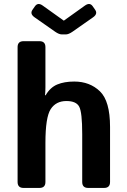

<svg xmlns="http://www.w3.org/2000/svg" viewBox="-20 -923 626 943"><path d="M149.9 -837.9Q125.5 -855 139.6 -875L151.9 -892.6Q166.5 -912.6 189.9 -895.5L293 -821.8H293.9L397 -895.5Q420.9 -912.6 435.1 -892.6L447.3 -875Q461.4 -855 437 -837.9L335.9 -767.1Q316.9 -753.9 302.7 -753.9H284.2Q270 -753.9 251 -767.1ZM95.7 0Q66.4 0 66.4 -29.3V-691.4Q66.4 -720.7 95.7 -720.7H173.8Q203.1 -720.7 203.1 -691.4V-494.1Q203.1 -474.6 201.2 -455.1H204.1Q226.6 -493.7 261.2 -508.1Q295.9 -522.5 344.7 -522.5Q420.9 -522.5 470.7 -474.6Q520.5 -426.8 520.5 -299.8V-29.3Q520.5 0 491.2 0H413.1Q383.8 0 383.8 -29.3V-264.6Q383.8 -371.1 369.1 -398.9Q354.5 -426.8 306.2 -426.8Q254.9 -426.8 229 -387Q203.1 -347.2 203.1 -221.7V-29.3Q203.1 0 173.8 0Z"/></svg>

Font: Istok Web
Style: Bold
Weight: 700
Designer: Andrey V. Panov
Foundry: Andrey V. Panov
Version: Version 1.0.2g